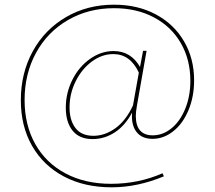

<svg xmlns="http://www.w3.org/2000/svg" viewBox="-20 -623 918 820"><path d="M544 -142Q514 -86 470 -57.5Q426 -29 375 -29Q319 -29 290 -65Q261 -101 261 -163Q261 -226 289 -282Q317 -338 364.5 -371.5Q412 -405 465 -405Q539 -405 578 -337L591 -406H606L565 -173Q560 -145 560 -128Q560 -86 578.5 -65.5Q597 -45 632 -45Q676 -45 713 -75.5Q750 -106 771.5 -159.5Q793 -213 793 -278Q793 -368 752.5 -438.5Q712 -509 638 -548.5Q564 -588 467 -588Q358 -588 270.5 -537.5Q183 -487 134 -397.5Q85 -308 85 -196Q85 -89 130.5 -8Q176 73 259.5 117.5Q343 162 454 162Q572 162 674 117L680 130Q567 177 457 177Q340 177 252.5 130.5Q165 84 117 0Q69 -84 69 -195Q69 -311 120 -404Q171 -497 262 -550Q353 -603 467 -603Q568 -603 645.5 -561.5Q723 -520 766 -446.5Q809 -373 809 -280Q809 -210 785 -152.5Q761 -95 720 -62.5Q679 -30 631 -30Q586 -30 563 -59.5Q540 -89 544 -142ZM548 -173 573 -313Q536 -392 464 -392Q415 -392 372 -360Q329 -328 303 -275.5Q277 -223 277 -164Q277 -109 302.5 -76Q328 -43 379 -43Q428 -43 473 -75.5Q518 -108 548 -173Z"/></svg>

Font: Ysabeau Infant Thin
Style: Regular
Weight: 200
Designer: Christian Thalmann (Catharsis Fonts)
Version: Version 0.003